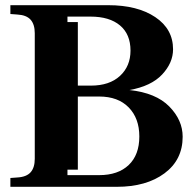

<svg xmlns="http://www.w3.org/2000/svg" viewBox="-20 -720 752 740"><path d="M684 -193Q684 -104 614 -52Q544 0 430 0H20V-34L47 -36Q82 -38 98 -56Q114 -74 114 -108V-592Q114 -626 98 -644Q82 -662 47 -664L20 -666V-700H397Q510 -700 578.5 -654Q647 -608 647 -530Q647 -478 605 -433Q563 -388 479 -373Q581 -362 632.5 -309.5Q684 -257 684 -193ZM330 -390Q402 -390 442.5 -427.5Q483 -465 483 -525Q483 -588 442.5 -622Q402 -656 329 -656H240V-635H280V-390ZM362 -45Q435 -45 476 -84Q517 -123 517 -194Q517 -264 476 -306Q435 -348 362 -348H280V-66H240V-45Z"/></svg>

Font: Redaction
Style: Bold
Weight: 700
Designer: Jeremy Mickel / Forest Young
Foundry: MCKL
Version: Version 2.001; Redaction Bold